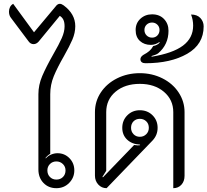

<svg xmlns="http://www.w3.org/2000/svg" viewBox="-20 -976 1086 1005"><path d="M181 -89V-483Q181 -531 201 -578Q221 -625 259 -692Q289 -744 303.5 -777Q318 -810 318 -838Q318 -859 312 -872Q306 -885 293 -893L182 -758Q170 -745 156 -745Q140 -745 130 -759L37 -883Q27 -896 27 -915Q27 -928 32.5 -939Q38 -950 49 -956L158 -807L271 -942Q281 -956 293 -956Q302 -956 313 -948Q374 -903 374 -839Q374 -804 359 -769Q344 -734 314 -681Q280 -622 261.5 -577Q243 -532 243 -483V-171Q228 -162 218 -149L220 -147Q231 -160 247.5 -167Q264 -174 281 -174Q318 -174 343.5 -148Q369 -122 369 -84Q369 -46 342 -18.5Q315 9 275 9Q234 9 207.5 -18.5Q181 -46 181 -89ZM323 -84Q323 -104 309 -117.5Q295 -131 275 -131Q255 -131 241.5 -117.5Q228 -104 228 -84Q228 -63 241.5 -49.5Q255 -36 275 -36Q296 -36 309.5 -49.5Q323 -63 323 -84Z M477 -57V-389Q477 -446 508 -492.5Q539 -539 593 -566Q647 -593 712 -593Q776 -593 830 -566Q884 -539 915 -492Q946 -445 946 -389V-56Q946 -27 929.5 -9Q913 9 887 9V-389Q887 -454 838 -495.5Q789 -537 712 -537Q634 -537 585 -496Q536 -455 536 -389V-82L516 -50L519 -48L682 -217Q694 -215 701 -215Q709 -215 713 -216V-219Q671 -221 645.5 -245Q620 -269 620 -307Q620 -346 646.5 -372.5Q673 -399 712 -399Q752 -399 778.5 -372.5Q805 -346 805 -307Q805 -269 779 -241L538 9Q512 9 494.5 -10Q477 -29 477 -57ZM759 -307Q759 -328 745.5 -341Q732 -354 712 -354Q692 -354 679 -341Q666 -328 666 -307Q666 -287 679 -273.5Q692 -260 712 -260Q732 -260 745.5 -273.5Q759 -287 759 -307Z M715 -666Q715 -679 731 -689Q750 -699 761.5 -709Q773 -719 782 -735Q804 -739 816 -753L814 -756Q807 -750 794.5 -745.5Q782 -741 770 -741Q735 -741 712.5 -761.5Q690 -782 690 -819Q690 -855 715 -878Q740 -901 776 -901Q815 -901 838.5 -876.5Q862 -852 862 -815Q862 -743 808 -697Q797 -689 774 -683L773 -679Q884 -697 937.5 -737Q991 -777 991 -842Q991 -872 980 -900Q1012 -900 1029 -881.5Q1046 -863 1046 -838Q1046 -744 960 -694.5Q874 -645 741 -645Q729 -645 722 -650.5Q715 -656 715 -666ZM815 -819Q815 -836 803.5 -847Q792 -858 776 -858Q759 -858 747.5 -847Q736 -836 736 -819Q736 -802 747.5 -790.5Q759 -779 776 -779Q793 -779 804 -790.5Q815 -802 815 -819Z"/></svg>

Font: K2D ExtraLight
Style: Regular
Weight: 275
Designer: Katatrad Aksorn Co.,Ltd.
Foundry: Cadson Demak Co.,Ltd.
Version: Version 1.000; ttfautohint (v1.6)